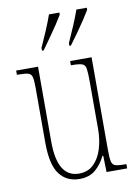

<svg xmlns="http://www.w3.org/2000/svg" viewBox="-87 -823 632 890"><g transform="rotate(-10 229.0 -378.0)"><path d="M215 10Q155 10 121 -34.5Q87 -79 87 -184V-443Q87 -477 83 -492.5Q79 -508 64 -512Q49 -516 16 -516H12V-536H115V-183Q115 -15 217 -15Q259 -15 286 -41.5Q313 -68 326 -111Q339 -154 339 -203V-426Q339 -468 336 -487Q333 -506 318.5 -511Q304 -516 269 -516H266V-536H367V-101Q367 -62 371 -45Q375 -28 390 -24Q405 -20 438 -20H440V0H343L341 -77H337Q319 -39 290 -14.5Q261 10 215 10ZM275 -619Q295 -663 309.5 -697.5Q324 -732 336 -766H385V-756Q375 -739 357.5 -712.5Q340 -686 320 -658Q300 -630 282 -606H275ZM146 -619Q166 -663 180.5 -697.5Q195 -732 207 -766H256V-756Q246 -739 228.5 -712.5Q211 -686 191 -658Q171 -630 154 -606H146Z"/></g></svg>

Font: Noto Serif Khmer ExtraCondensed Thin
Style: Regular
Weight: 100
Width: 2
Designer: Danh Hong and the Monotype Design Team
Foundry: Monotype Imaging Inc.
Version: Version 2.004; ttfautohint (v1.8.4.7-5d5b)